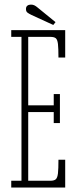

<svg xmlns="http://www.w3.org/2000/svg" viewBox="-20 -834 349 854"><path d="M30 0V-30H75.5V-670H30V-700H270V-578H240Q240 -618.5 237.8 -638.2Q235.5 -658 228 -664Q220.5 -670 203.5 -670H105.5V-365.5H219V-415.5H246.5V-286.5H219V-335.5H105.5V-30H203.5Q220.5 -30 228 -36.5Q235.5 -43 237.8 -63Q240 -83 240 -123.5H270V0ZM217 -723 120 -767.5Q108.5 -773 102 -778Q95.5 -783 95.5 -794Q95.5 -804 101.8 -808.8Q108 -813.5 117.5 -813.5Q126.5 -813.5 133 -810.2Q139.5 -807 146 -801.5L227 -735.5Z"/></svg>

Font: Imbue Thin 10pt Thin
Style: Regular
Weight: 250
Version: Version 1.102